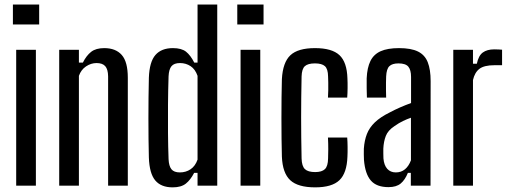

<svg xmlns="http://www.w3.org/2000/svg" viewBox="-20 -820 2244 848"><path d="M37 -712V-800H153V-712ZM51.5 0V-600H138.5V0Z M241.5 0V-600H328.5V-543.5H346Q361.5 -574.5 382.5 -591Q403.5 -607.5 440.5 -607.5Q491 -607.5 517.8 -577.2Q544.5 -547 544.5 -476.5V0H457.5V-483Q457 -514 444.8 -527.8Q432.5 -541.5 406.5 -541.5Q382 -541.5 360 -526.8Q338 -512 328.5 -485V0Z M742.5 7.5Q691.5 7.5 665.8 -23Q640 -53.5 637.5 -124Q636.5 -162 636 -206.2Q635.5 -250.5 635.5 -297Q635.5 -343.5 636 -389.2Q636.5 -435 637.5 -476.5Q640 -547 666.5 -577.2Q693 -607.5 743.5 -607.5Q781.5 -607.5 801.5 -591.8Q821.5 -576 838 -543.5H852.5V-800H939.5V0H852.5V-56.5H837.5Q821.5 -25.5 800.8 -9Q780 7.5 742.5 7.5ZM774.5 -58.5Q801 -58.5 821.8 -72.5Q842.5 -86.5 852.5 -115V-485Q842.5 -514 821.8 -527.8Q801 -541.5 775 -541.5Q749 -541.5 737.5 -527.8Q726 -514 724.5 -483Q722.5 -421 722 -357.2Q721.5 -293.5 722 -232.5Q722.5 -171.5 724.5 -117Q726 -86.5 737.2 -72.5Q748.5 -58.5 774.5 -58.5Z M1028 -712V-800H1144V-712ZM1042.5 0V-600H1129.5V0Z M1428.5 -389Q1429.5 -403.5 1429.8 -421.2Q1430 -439 1429.8 -455.2Q1429.5 -471.5 1429 -482.5Q1428.5 -515.5 1415 -527.8Q1401.5 -540 1371 -540Q1340 -540 1326.5 -527.8Q1313 -515.5 1312 -482.5Q1311 -433.5 1310.5 -388.8Q1310 -344 1310 -300.8Q1310 -257.5 1310.5 -213Q1311 -168.5 1312 -120Q1313 -86 1326.8 -73Q1340.5 -60 1372 -60Q1401.5 -60 1415 -73Q1428.5 -86 1429 -120Q1429.5 -137.5 1429.8 -160.8Q1430 -184 1428.5 -212.5H1513.5Q1515 -194.5 1515.2 -170.8Q1515.5 -147 1514.5 -128Q1512 -55.5 1479 -24Q1446 7.5 1372 7.5Q1296 7.5 1262 -24Q1228 -55.5 1225 -128Q1224 -163 1223.5 -207Q1223 -251 1223 -298.2Q1223 -345.5 1223.5 -390.2Q1224 -435 1225 -470.5Q1229 -544.5 1262.5 -576Q1296 -607.5 1371 -607.5Q1446 -607.5 1479.2 -576.5Q1512.5 -545.5 1514.5 -473.5Q1515.5 -455 1515.2 -431.2Q1515 -407.5 1513.5 -389Z M1696 6.5Q1643 6.5 1617.8 -22.8Q1592.5 -52 1587.5 -114Q1587 -126 1586.8 -139Q1586.5 -152 1587 -163.5Q1589.5 -200 1600.5 -228.2Q1611.5 -256.5 1635.8 -279.8Q1660 -303 1701.5 -323.5Q1724 -335.5 1747.5 -345.8Q1771 -356 1795.5 -365V-480Q1795.5 -511 1783.5 -525.5Q1771.5 -540 1740 -540Q1712.5 -540 1699.8 -527.8Q1687 -515.5 1685.5 -482.5Q1685 -472 1684.8 -455Q1684.5 -438 1684.8 -420Q1685 -402 1685.5 -389H1600.5Q1600 -405 1599.5 -429.8Q1599 -454.5 1599.5 -474Q1601.5 -521 1616 -550.5Q1630.5 -580 1661.2 -593.8Q1692 -607.5 1742.5 -607.5Q1795.5 -607.5 1826 -592.5Q1856.5 -577.5 1869.2 -545.2Q1882 -513 1882 -461.5L1881.5 0H1794.5V-56.5H1781.5Q1769 -25.5 1749.8 -9.5Q1730.5 6.5 1696 6.5ZM1728 -58.5Q1752 -58.5 1768.8 -72.5Q1785.5 -86.5 1795 -112V-300Q1777.5 -294 1759.8 -285.5Q1742 -277 1721.5 -262.5Q1693.5 -244 1684 -219.5Q1674.5 -195 1673 -163.5Q1673 -154 1673 -142.8Q1673 -131.5 1673.5 -120.5Q1676 -90.5 1690.2 -74.5Q1704.5 -58.5 1728 -58.5Z M1982 0V-600H2069V-538.5H2086Q2093.5 -574.5 2112.5 -588.2Q2131.5 -602 2163 -602Q2172.5 -602 2182 -601.5Q2191.5 -601 2197.5 -600.5V-532H2164Q2118.5 -532 2097.5 -516Q2076.5 -500 2069 -466.5V0Z"/></svg>

Font: Big Shoulders Display Thin SemiBold
Style: Regular
Weight: 600
Version: Version 2.002